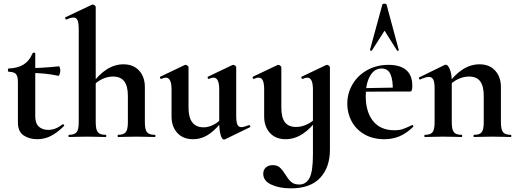

<svg xmlns="http://www.w3.org/2000/svg" viewBox="-20 -750 2833 1051"><path d="M78 -80V-302Q78 -333 67 -345Q56 -357 27 -357Q26 -357 24.5 -360Q23 -363 23 -366Q23 -370 24 -372.5Q25 -375 27 -375Q78 -377 109.5 -397Q141 -417 158 -458Q160 -462 166.5 -462Q173 -462 173 -458V-113Q173 -75 192.5 -57Q212 -39 244 -39Q284 -39 322 -69L324 -70Q328 -70 330.5 -66Q333 -62 330 -60Q293 -23 258 -5.5Q223 12 184 12Q140 12 109 -9Q78 -30 78 -80ZM138 -351V-377Q203 -377 303 -387Q305 -387 307.5 -379.5Q310 -372 310 -363Q310 -353 306.5 -343.5Q303 -334 299 -335Q226 -351 138 -351Z M357 -12Q388 -12 399.5 -26.5Q411 -41 411 -81V-589Q411 -624 404.5 -639Q398 -654 382 -654Q368 -654 344 -643H343Q340 -643 337.5 -648.5Q335 -654 337 -655L483 -724L488 -725Q493 -725 498.5 -720.5Q504 -716 504 -712V-81Q504 -41 515.5 -26.5Q527 -12 558 -12Q562 -12 562 -6Q562 0 558 0Q532 0 516 -1L458 -2L398 -1Q383 0 357 0Q355 0 355 -6Q355 -12 357 -12ZM626 -12Q657 -12 668.5 -26.5Q680 -41 680 -81V-225Q680 -279 660 -305Q640 -331 598 -331Q567 -331 536 -315.5Q505 -300 487 -275L481 -287Q560 -398 656 -398Q710 -398 741.5 -363.5Q773 -329 773 -273V-81Q773 -41 784.5 -26.5Q796 -12 827 -12Q831 -12 831 -6Q831 0 827 0Q801 0 785 -1L727 -2L667 -1Q652 0 626 0Q624 0 624 -6Q624 -12 626 -12Z M919 -113V-260Q919 -325 888 -325Q877 -325 863 -318H862Q858 -318 856 -323.5Q854 -329 857 -330L991 -394L996 -395Q1001 -395 1006.5 -390.5Q1012 -386 1012 -382V-161Q1012 -53 1095 -53Q1123 -53 1152.5 -69Q1182 -85 1199 -111L1205 -99Q1169 -47 1127 -17.5Q1085 12 1037 12Q982 12 950.5 -22.5Q919 -57 919 -113ZM1301 -54Q1315 -54 1342 -65H1344Q1347 -65 1349.5 -60Q1352 -55 1349 -54L1211 13Q1209 14 1206 14Q1195 14 1187.5 -12Q1180 -38 1180 -82V-260Q1180 -325 1149 -325Q1138 -325 1123 -318H1122Q1119 -318 1117 -323.5Q1115 -329 1118 -330L1252 -394Q1254 -395 1257 -395Q1262 -395 1267.5 -390.5Q1273 -386 1273 -382V-116Q1273 -82 1279.5 -68Q1286 -54 1301 -54Z M1601 -55Q1632 -55 1663.5 -70.5Q1695 -86 1713 -111L1718 -99Q1682 -47 1637.5 -17.5Q1593 12 1543 12Q1489 12 1457.5 -22.5Q1426 -57 1426 -113V-260Q1426 -293 1419 -309Q1412 -325 1396 -325Q1384 -325 1370 -318H1369Q1365 -318 1363.5 -323.5Q1362 -329 1364 -330L1499 -394L1503 -395Q1508 -395 1514 -390.5Q1520 -386 1520 -382V-161Q1520 -107 1539.5 -81Q1559 -55 1601 -55ZM1572 281Q1509 281 1465 260.5Q1421 240 1421 201Q1421 180 1435 167Q1449 154 1473 154Q1498 154 1512 167Q1526 180 1542 205Q1559 233 1574.5 246.5Q1590 260 1619 260Q1654 260 1673.5 225.5Q1693 191 1693 94V-260Q1693 -325 1662 -325Q1651 -325 1637 -318H1636Q1632 -318 1630 -323.5Q1628 -329 1631 -330L1765 -394L1770 -395Q1775 -395 1780.5 -390.5Q1786 -386 1786 -382V70Q1786 166 1732.5 223.5Q1679 281 1572 281Z M1881 -182Q1881 -240 1910 -289Q1939 -338 1990.5 -366.5Q2042 -395 2107 -395Q2169 -395 2203 -367Q2237 -339 2237 -280Q2237 -249 2226 -249H2130Q2132 -310 2118 -342.5Q2104 -375 2069 -375Q2029 -375 2005.5 -334Q1982 -293 1982 -225Q1982 -137 2022.5 -87Q2063 -37 2139 -37Q2166 -37 2185 -43.5Q2204 -50 2235 -65L2237 -66Q2239 -66 2241.5 -62Q2244 -58 2242 -56Q2205 -20 2167 -4Q2129 12 2084 12Q2021 12 1975 -14.5Q1929 -41 1905 -85.5Q1881 -130 1881 -182ZM1946 -267 2165 -271V-249L1947 -248ZM2163 -475Q2163 -473 2158.5 -472Q2154 -471 2153 -474L2085 -582L2016 -474Q2015 -471 2009.5 -472.5Q2004 -474 2005 -476L2073 -725Q2074 -730 2084 -730Q2095 -730 2096 -725L2163 -476Z M2575 -12Q2606 -12 2617 -26.5Q2628 -41 2628 -81V-225Q2628 -279 2608.5 -305Q2589 -331 2547 -331Q2516 -331 2484.5 -315.5Q2453 -300 2435 -275L2430 -287Q2466 -339 2510.5 -368.5Q2555 -398 2605 -398Q2659 -398 2690.5 -363.5Q2722 -329 2722 -273V-81Q2722 -41 2733.5 -26.5Q2745 -12 2776 -12Q2779 -12 2779 -6Q2779 0 2776 0Q2750 0 2735 -1L2675 -2L2617 -1Q2601 0 2575 0Q2572 0 2572 -6Q2572 -12 2575 -12ZM2306 -12Q2337 -12 2348 -26.5Q2359 -41 2359 -81V-269Q2359 -300 2351.5 -314.5Q2344 -329 2328 -329Q2311 -329 2280 -315H2278Q2275 -315 2273.5 -320Q2272 -325 2274 -326L2413 -394Q2419 -396 2420 -396Q2432 -396 2442.5 -370.5Q2453 -345 2453 -303V-81Q2453 -41 2464.5 -26.5Q2476 -12 2507 -12Q2510 -12 2510 -6Q2510 0 2507 0Q2481 0 2466 -1L2406 -2L2347 -1Q2332 0 2306 0Q2303 0 2303 -6Q2303 -12 2306 -12Z"/></svg>

Font: Cormorant Infant
Style: Bold
Weight: 700
Designer: Christian Thalmann (Catharsis Fonts)
Foundry: Catharsis Fonts
Version: Version 4.000